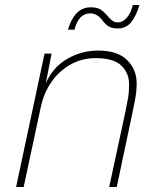

<svg xmlns="http://www.w3.org/2000/svg" viewBox="-20 -743 640 763"><path d="M44 0 157 -530H185L162 -412Q190 -476 247 -509Q304 -542 370 -542Q447 -542 485 -504.5Q523 -467 523 -412Q523 -381 518 -354Q513 -327 507 -298L444 0H414L479 -302Q485 -331 489 -354.5Q493 -378 493 -408Q493 -452 462.5 -482Q432 -512 360 -512Q306 -512 261 -487Q216 -462 185 -418Q154 -374 142 -317L74 0ZM447 -630Q426 -630 413 -637.5Q400 -645 387 -662Q366 -690 339 -690Q317 -690 301 -675Q285 -660 276 -625H250Q262 -667 284.5 -690.5Q307 -714 341 -714Q364 -714 378 -706Q392 -698 407 -680Q418 -667 427 -660.5Q436 -654 449 -654Q467 -654 483 -671.5Q499 -689 508 -723H534Q522 -681 502 -655.5Q482 -630 447 -630Z"/></svg>

Font: Geist Mono Thin
Style: Italic
Weight: 100
Italic angle: -12°
Monospace: yes
Designer: Basement.studio, Andrés Briganti, Mateo Zaragoza
Foundry: Basement.studio, Vercel, Andrés Briganti, Guido Ferreyra, Mateo Zaragoza
Version: Version 1.500; ttfautohint (v1.8.4.7-5d5b)